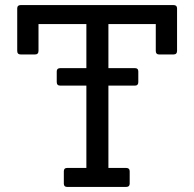

<svg xmlns="http://www.w3.org/2000/svg" viewBox="-20 -738 767 758"><path d="M478 0H245Q232 0 232 -13V-62Q232 -75 245 -75H321V-400H218Q204 -400 204 -414V-456Q204 -469 218 -469H321V-643H132V-537Q132 -523 118 -523H62Q48 -523 48 -537V-705Q48 -718 62 -718H665Q679 -718 679 -705V-537Q679 -523 665 -523H608Q595 -523 595 -537V-643H408V-469H513Q526 -469 526 -456V-414Q526 -400 513 -400H408V-75H478Q492 -75 492 -62V-13Q492 0 478 0Z"/></svg>

Font: Sanchez
Style: Regular
Weight: 400
Designer: Daniel Hernández
Foundry: LatinoType
Version: Version 1.001